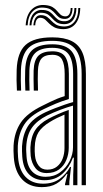

<svg xmlns="http://www.w3.org/2000/svg" viewBox="-20 -761 422 789"><path d="M315.5 0V-457Q315.5 -530 287.5 -561.6Q259.5 -593.2 195 -593.2Q128.2 -593.2 98.4 -565.4Q68.5 -537.5 66 -473Q65.2 -454 65.5 -432Q65.8 -410 66.8 -388.8H49.5Q48.2 -411 48 -431.8Q47.8 -452.5 48.5 -473.8Q51 -545.5 85.2 -576.5Q119.5 -607.5 195 -607.5Q244.2 -607.5 274.6 -592.2Q305 -577 319 -544Q333 -511 333 -457V0ZM167.8 -34.5Q202 -34.5 227.1 -52.9Q252.2 -71.2 266.1 -99.2Q280 -127.2 280 -155.2V-327Q256.5 -320.5 228 -309.8Q199.5 -299 173.2 -286.2Q131.5 -265.2 110.8 -235.6Q90 -206 87.8 -157Q87.2 -146.8 87.9 -137.4Q88.5 -128 89 -118.5Q91.8 -77.2 112.5 -55.9Q133.2 -34.5 167.8 -34.5ZM171.8 -49.8Q142.2 -49.8 126.1 -69.6Q110 -89.5 106.2 -119.8Q105.5 -130 105.1 -139.4Q104.8 -148.8 105 -155.8Q107.2 -199.5 124.8 -226.4Q142.2 -253.2 179.2 -273Q197 -282.5 219.1 -292.2Q241.2 -302 262.5 -309.2V-153.5Q262.5 -127.2 252.6 -103.4Q242.8 -79.5 222.6 -64.6Q202.5 -49.8 171.8 -49.8ZM174.2 -63.8Q198.2 -63.8 214 -76.4Q229.8 -89 237.4 -109.1Q245 -129.2 245 -152.2V-290Q228.2 -283 213.4 -275.6Q198.5 -268.2 185 -259.8Q152.8 -240.5 138.2 -217.5Q123.8 -194.5 122.8 -155.8Q122.5 -147.8 122.6 -139.1Q122.8 -130.5 123.8 -121.5Q126 -97.8 138.5 -80.8Q151 -63.8 174.2 -63.8ZM152 8Q100.8 8 70.9 -23.9Q41 -55.8 36.8 -114.2Q35.8 -127.8 35.5 -141.1Q35.2 -154.5 35.8 -163.2Q39.2 -218.5 65.6 -257.5Q92 -296.5 154.8 -326.8Q172.5 -335.5 186.5 -342.4Q200.5 -349.2 214.5 -355Q228.5 -360.8 245.8 -366V-457.2Q245.8 -496 235.2 -515.9Q224.8 -535.8 195 -535.8Q163.5 -535.8 150.2 -520Q137 -504.2 135.8 -470Q135.2 -456.8 135.2 -435.9Q135.2 -415 136.2 -388.8H118.8Q117.8 -417 117.9 -436.4Q118 -455.8 118.2 -471.5Q119.8 -514.5 138.2 -532.4Q156.8 -550.2 195 -550.2Q233.8 -550.2 248.4 -527.1Q263 -504 263 -457.2V-354.2Q233.8 -345.2 209.1 -334.9Q184.5 -324.5 160.8 -313Q103 -285.8 79.8 -249.4Q56.5 -213 53.2 -161.8Q52.8 -151 53 -139.6Q53.2 -128.2 54.2 -115.8Q58 -62.5 84.8 -34.4Q111.5 -6.2 157.2 -6.2Q197.8 -6.2 225 -25.8Q252.2 -45.2 268 -75H271.8L265 -14.5V0H247.5L247.2 -4.2L257.2 -46.2H254Q235.8 -20 211.6 -6Q187.5 8 152 8ZM280.8 0V-42L283.5 -113.2H279.8Q265.2 -73 236.2 -46.6Q207.2 -20.2 162 -20.5Q122.8 -20.5 98.9 -45Q75 -69.5 71.5 -117Q70.8 -129 70.4 -139.8Q70 -150.5 70.5 -160.2Q73.5 -207.8 94.2 -241.5Q115 -275.2 167 -299.8Q186.5 -308.8 206.9 -316.6Q227.2 -324.5 246.2 -331Q265.2 -337.5 280.5 -341.5V-457Q280.5 -514.8 260.8 -539.6Q241 -564.5 195 -564.5Q146.5 -564.5 124.5 -543Q102.5 -521.5 100.8 -472Q100.2 -453 100.4 -431.4Q100.5 -409.8 101.5 -388.8H84.2Q83 -410.8 82.9 -432.5Q82.8 -454.2 83.5 -472.5Q85.5 -529.5 111.4 -554.2Q137.2 -579 195 -579Q250.2 -579 274.1 -550.6Q298 -522.2 298 -457V0ZM85.5 -657Q88.2 -700 110.1 -721.9Q132 -743.8 167 -740Q185.5 -738.2 196.4 -731.5Q207.2 -724.8 214.2 -716.4Q221.2 -708 228.1 -701.5Q235 -695 245.2 -694Q257 -692.2 263.5 -700.9Q270 -709.5 270.5 -728H278Q277.8 -706 269 -693.9Q260.2 -681.8 242.2 -683.5Q229.2 -684.2 221.4 -690.8Q213.5 -697.2 206.8 -705.4Q200 -713.5 190.2 -720.5Q180.5 -727.5 163.5 -729.2Q133 -733.2 114.2 -714Q95.5 -694.8 93.5 -657ZM101.2 -657Q103.5 -690.8 119.1 -706.8Q134.8 -722.8 160 -719.8Q176 -718.2 185.4 -711.4Q194.8 -704.5 201.8 -696.2Q208.8 -688 217.2 -681.5Q225.8 -675 240 -673.8Q261.5 -671.8 273.4 -686.2Q285.2 -700.8 286 -728H294Q293.5 -694.8 278.9 -677.2Q264.2 -659.8 238 -662Q222.2 -663 212.6 -669.5Q203 -676 195.6 -684.4Q188.2 -692.8 179.5 -699.6Q170.8 -706.5 156.5 -708.2Q135 -711.5 122.9 -697.5Q110.8 -683.5 109.2 -657ZM117.2 -657Q119 -679.2 128 -690Q137 -700.8 153.8 -698.5Q166.2 -697 174.8 -690.5Q183.2 -684 191 -675.6Q198.8 -667.2 209.2 -660.6Q219.8 -654 236.8 -652.5Q267 -649.8 284.4 -670Q301.8 -690.2 301.8 -728H309.8Q308.8 -684.8 289 -661.9Q269.2 -639 233.2 -641.5Q214.2 -642.8 202.2 -649.4Q190.2 -656 182.1 -664.2Q174 -672.5 166.9 -679.2Q159.8 -686 150.2 -687.5Q138.8 -689.8 132.1 -681.8Q125.5 -673.8 124.8 -657Z"/></svg>

Font: Big Shoulders Inline Display Thin SemiBold
Style: Regular
Weight: 600
Version: Version 2.002